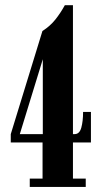

<svg xmlns="http://www.w3.org/2000/svg" viewBox="-20 -738 408 758"><path d="M97.5 0V-33H148V-175.5H22.5V-208.5L147.5 -615.5Q178 -635 198.5 -660.8Q219 -686.5 236 -717.5H268V-208.5H274.5Q294 -208.5 301 -234Q308 -259.5 308 -296H339V-175.5H268V-33H318.5V0ZM57 -204.5 51.5 -208.5H149V-528L150 -507.5Z"/></svg>

Font: Imbue 24pt
Style: Bold
Weight: 700
Designer: Tyler Finck
Foundry: Etcetera Type Company
Version: Version 1.102